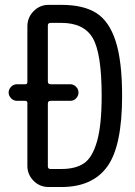

<svg xmlns="http://www.w3.org/2000/svg" viewBox="-20 -750 540 770"><path d="M171.9 -334V-83Q171.9 -72.3 182.6 -72.3H226.6Q283.2 -72.3 316.9 -95.2Q350.6 -118.2 369.1 -183.1Q387.7 -248 387.7 -365.2Q387.7 -536.1 352.1 -597.2Q316.4 -658.2 226.6 -658.2H182.6Q171.9 -658.2 171.9 -647.5V-423.8Q171.9 -412.1 182.6 -412.1H261.7Q275.4 -412.1 285.2 -401.9Q294.9 -391.6 294.9 -378.9Q294.9 -366.2 285.6 -356Q276.4 -345.7 261.7 -345.7H182.6Q171.9 -345.7 171.9 -334ZM47.9 -345.7Q34.2 -345.7 24.4 -356Q14.6 -366.2 14.6 -378.9Q14.6 -391.6 24.4 -401.9Q34.2 -412.1 47.9 -412.1H81.1Q89.8 -412.1 89.8 -420.9V-644.5Q89.8 -679.7 114.7 -705.1Q139.6 -730.5 174.8 -730.5H226.6Q314.5 -730.5 366.2 -697.8Q418 -665 443.8 -585Q469.7 -504.9 469.7 -365.2Q469.7 -164.1 410.2 -82Q350.6 0 226.6 0H174.8Q139.6 0 114.7 -24.9Q89.8 -49.8 89.8 -85V-336.9Q89.8 -345.7 81.1 -345.7Z"/></svg>

Font: Rounded-X Mgen+ 2m regular
Style: Regular
Weight: 400
Designer: [Source Han Sans]
Ryoko NISHIZUKA  (kana & ideographs); Paul D. Hunt (Latin, Greek & Cyrillic); Wenlong ZHANG  (bopomofo
Version: Version 1.059.20150602